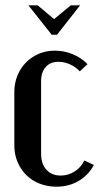

<svg xmlns="http://www.w3.org/2000/svg" viewBox="-20 -695 374 724"><path d="M34 -348Q34 -381 45.5 -409.5Q57 -438 77.5 -459Q98 -480 126 -492Q154 -504 187 -504Q222 -504 254.5 -490.5Q287 -477 310 -453L281 -426Q265 -443 243.5 -452.5Q222 -462 200 -462Q170 -462 152.5 -442.5Q135 -423 135 -389V-115Q135 -77 155 -55Q175 -33 209 -33Q237 -33 261.5 -48.5Q286 -64 298 -90L334 -73Q314 -35 277 -13Q240 9 193 9Q159 9 129.5 -2.5Q100 -14 79 -35Q58 -56 46 -84.5Q34 -113 34 -147ZM122 -675 184 -623 247 -675H282L195 -564H175L87 -675Z"/></svg>

Font: Moniqa Paragraph
Style: Bold
Weight: 700
Designer: Rajesh Rajput
Foundry: Rajesh Rajput
Version: Version 1.000